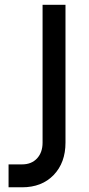

<svg xmlns="http://www.w3.org/2000/svg" viewBox="-20 -770 368 796"><path d="M15.5 6.5V-88.5H71.5Q110.5 -88.5 133.5 -113.2Q156.5 -138 156.5 -178.5V-750H251.5V-178.5Q251.5 -95.5 202.5 -44.5Q153.5 6.5 71.5 6.5Z"/></svg>

Font: Mohave Medium
Style: Regular
Weight: 500
Designer: Gumpita Rahayu
Foundry: Tokotype
Version: Version 2.003